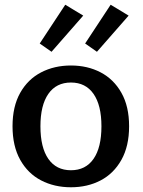

<svg xmlns="http://www.w3.org/2000/svg" viewBox="-20 -778 606 812"><path d="M332 -712 198 -559 148 -594 256 -758ZM524 -712 390 -559 340 -594 448 -758ZM33 -244Q33 -328 65.5 -385.5Q98 -443 154 -472Q210 -501 280 -501Q350 -501 405.5 -472Q461 -443 493.5 -385.5Q526 -328 526 -244Q526 -160 493.5 -102Q461 -44 405.5 -15Q350 14 280 14Q210 14 154 -15Q98 -44 65.5 -102Q33 -160 33 -244ZM409 -244Q409 -333 375.5 -381Q342 -429 280 -429Q218 -429 184.5 -381Q151 -333 151 -244Q151 -154 184.5 -106Q218 -58 280 -58Q342 -58 375.5 -106Q409 -154 409 -244Z"/></svg>

Font: Maitree Semibold
Style: Regular
Weight: 600
Designer: CadsonDemak Team
Foundry: CadsonDemak
Version: Version 1.010